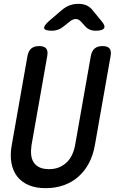

<svg xmlns="http://www.w3.org/2000/svg" viewBox="-20 -970 640 1000"><path d="M123 -678Q128 -705 143 -717.5Q158 -730 184 -730Q210 -730 220.5 -717.5Q231 -705 226 -678L144 -213Q140 -185 142.5 -162.5Q145 -140 156 -123.5Q167 -107 186.5 -98Q206 -89 236 -89Q265 -89 287.5 -98.5Q310 -108 327 -124Q344 -140 355 -163Q366 -186 371 -213L453 -678Q458 -705 473 -717.5Q488 -730 514 -730Q540 -730 550.5 -717.5Q561 -705 556 -678L474 -213Q465 -162 443.5 -121Q422 -80 389 -50.5Q356 -21 312.5 -5.5Q269 10 218 10Q166 10 129 -6Q92 -22 69.5 -51Q47 -80 39.5 -121.5Q32 -163 41 -213ZM250 -810Q213 -810 210 -823Q207 -836 237 -862L300 -916Q321 -934 342.5 -942Q364 -950 388 -950Q412 -950 430.5 -942Q449 -934 463 -916L508 -861Q530 -836 522 -823Q514 -810 479 -810Q460 -810 446 -816.5Q432 -823 422 -835L402 -857Q390 -871 374.5 -871Q359 -871 341 -856L316 -836Q301 -823 284.5 -816.5Q268 -810 250 -810Z"/></svg>

Font: Maple Mono Medium
Style: Italic
Weight: 500
Italic angle: -10°
Monospace: yes
Designer: subframe7536
Version: Version 7.000